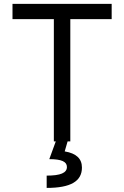

<svg xmlns="http://www.w3.org/2000/svg" viewBox="-20 -713 626 968"><path d="M251.5 0H261.2L228.5 89.4C289.6 89.4 317.4 101.6 317.4 128.9C317.4 158.7 285.2 172.4 215.3 172.4V234.4C335.9 234.4 393.1 201.2 393.1 131.8C393.1 87.4 365.2 60.1 306.2 50.3L320.8 0H334.5V-616.7H543V-693.4H43V-616.7H251.5Z"/></svg>

Font: Cascadia Code SemiLight
Style: Regular
Weight: 350
Monospace: yes
Designer: Aaron Bell
Foundry: Saja Typeworks
Version: Version 2404.023